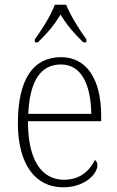

<svg xmlns="http://www.w3.org/2000/svg" viewBox="-20 -786 499 816"><path d="M128 -619V-606H141C184 -648 210 -679 237 -724C265 -679 291 -648 334 -606H347V-619C319 -657 279 -721 261 -766H213C197 -721 156 -657 128 -619ZM248 10C344 10 394 -49 394 -84C394 -96 389 -102 383 -106C362 -61 320 -22 252 -22C158 -22 98 -104 99 -271H410V-294C410 -451 347 -543 240 -543C122 -543 56 -451 56 -262C56 -88 130 10 248 10ZM368 -302H100C106 -431 146 -512 239 -512C326 -512 366 -427 368 -302Z"/></svg>

Font: Noto Serif Thai SemiCondensed ExtraLight
Style: Regular
Weight: 200
Width: 4
Designer: Monotype Design Team
Foundry: Monotype Imaging Inc.
Version: Version 2.002